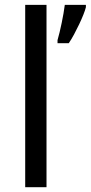

<svg xmlns="http://www.w3.org/2000/svg" viewBox="-20 -780 378 800"><path d="M173.8 0H85V-759.8H173.8ZM219.7 -612.8Q224.1 -627.4 228.5 -646.2Q232.9 -665 237.1 -684.8Q241.2 -704.6 244.6 -724.1Q248 -743.7 250 -759.8H337.9V-750Q335 -737.8 327.4 -718.8Q319.8 -699.7 309.8 -678.7Q299.8 -657.7 288.6 -636.7Q277.3 -615.7 266.6 -600.1H219.7Z"/></svg>

Font: Droid Sans
Style: Regular
Weight: 400
Foundry: Ascender Corporation
Version: Version 1.00 build 114